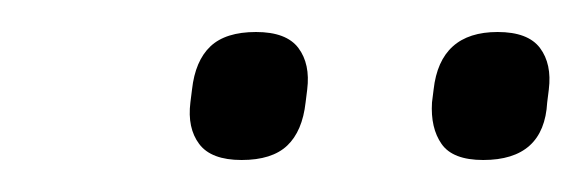

<svg xmlns="http://www.w3.org/2000/svg" viewBox="-20 -678 363 120"><path d="M282 -578Q263 -578 256 -588Q249 -598 250 -614L251 -622Q253 -640 263 -649Q273 -658 291 -658Q310 -658 317.5 -648Q325 -638 323 -622L322 -614Q321 -596 311 -587Q301 -578 282 -578ZM131 -578Q112 -578 104.5 -588Q97 -598 99 -614L100 -622Q102 -640 111.5 -649Q121 -658 140 -658Q159 -658 166.5 -648Q174 -638 172 -622L171 -614Q169 -596 159.5 -587Q150 -578 131 -578Z"/></svg>

Font: Sofia Sans Light
Style: Italic
Weight: 300
Italic angle: -9°
Version: Version 4.100-B